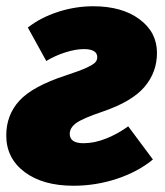

<svg xmlns="http://www.w3.org/2000/svg" viewBox="-31 -574 528 614"><path d="M471 -405Q471 -343 431 -296Q391 -249 297 -217Q232 -195 212 -180Q192 -165 192 -146Q192 -116 236 -116Q271 -116 308.5 -131Q346 -146 379 -170L458 -64Q411 -25 343.5 -2.5Q276 20 204 20Q106 20 47.5 -24Q-11 -68 -11 -141Q-11 -206 31 -252Q73 -298 180 -333Q226 -348 247 -358Q268 -368 274 -375Q280 -382 280 -391Q280 -417 237 -417Q211 -417 178 -406.5Q145 -396 117 -379L58 -486Q99 -518 154.5 -536Q210 -554 267 -554Q359 -554 415 -512.5Q471 -471 471 -405Z"/></svg>

Font: FiraGO Heavy
Style: Italic
Weight: 900
Italic angle: -8°
Designer: bBox Type GmbH
Foundry: bBox Type GmbH
Version: Version 1.001